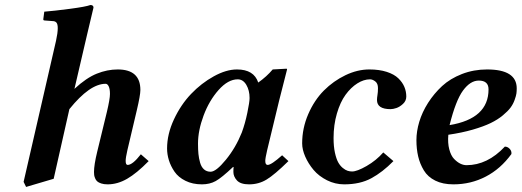

<svg xmlns="http://www.w3.org/2000/svg" viewBox="-20 -718 2060 758"><path d="M324.2 -583 273.9 -367.2Q320.8 -410.6 362.1 -427.2Q403.3 -443.8 444.8 -443.8Q534.2 -443.8 534.2 -362.8Q534.2 -342.3 520 -282.2L482.9 -125Q476.1 -95.2 476.1 -83Q476.1 -66.9 483.9 -66.9Q503.4 -66.9 536.1 -108.9L566.9 -82Q519.5 -33.7 481.7 -12Q443.8 9.8 404.8 9.8Q390.1 9.8 379.6 6.3Q369.1 2.9 363.8 -2Q358.4 -6.8 355.5 -14.2Q352.5 -21.5 351.8 -26.9Q351.1 -32.2 351.1 -39.1Q351.1 -66.9 363.8 -119.1L401.9 -275.9Q414.1 -327.1 414.1 -347.2Q414.1 -366.7 409.2 -377Q404.3 -387.2 397 -387.2Q334.5 -387.2 253.9 -287.1L191.9 -12.2L83 20L73.2 0L201.2 -557.1Q208 -587.9 208 -606.9Q208 -622.6 202.9 -628.7Q197.8 -634.8 187 -634.8L155.8 -637.2Q150.9 -637.2 150.9 -642.1L154.8 -671.9Q192.4 -674.8 255.6 -683.1Q318.8 -691.4 336.9 -698.2Q349.1 -698.2 349.1 -688Z M934.6 -194.8Q947.8 -230.5 956.5 -272.9Q965.3 -315.4 965.3 -331.1Q965.3 -361.3 952.4 -383.1Q939.5 -404.8 918.5 -404.8Q880.4 -404.8 843 -362.8Q805.7 -320.8 783.7 -261.7Q761.7 -202.6 761.7 -150.9Q761.7 -127.4 763.4 -110.1Q765.1 -92.8 770 -75.7Q774.9 -58.6 785.4 -49.3Q795.9 -40 811.5 -40Q833 -40 871.8 -87.4Q910.6 -134.8 934.6 -194.8ZM901.4 -39.1Q901.4 -52.2 902.3 -58.1L900.4 -59.1Q855 -16.1 831.5 -3.2Q808.1 9.8 777.3 9.8Q740.2 9.8 712.2 -4.2Q684.1 -18.1 668.9 -40.3Q653.8 -62.5 646.7 -85.7Q639.6 -108.9 639.6 -131.8Q639.6 -188.5 666.7 -246.6Q693.8 -304.7 734.4 -347.2Q774.9 -389.6 824 -416.7Q873 -443.8 915.5 -443.8Q982.4 -443.8 999.5 -392.1Q1032.7 -415.5 1056.6 -443.8L1111.3 -446.8Q1113.3 -446.8 1113.3 -443.8L1082 -320.8L1034.7 -125Q1027.3 -93.3 1027.3 -83Q1027.3 -66.9 1036.6 -66.9Q1051.3 -66.9 1093.8 -105L1118.7 -82Q1064 -28.3 1032.7 -9.3Q1001.5 9.8 963.4 9.8Q929.7 9.8 915.5 -5.6Q901.4 -21 901.4 -39.1Z M1338.9 9.8Q1303.2 9.8 1271 -6.3Q1238.8 -22.5 1218 -47.1Q1197.3 -71.8 1185.1 -99.6Q1172.9 -127.4 1172.9 -151.9Q1172.9 -211.9 1196.8 -267.1Q1220.7 -322.3 1258.5 -360.4Q1296.4 -398.4 1343.8 -421.1Q1391.1 -443.8 1438 -443.8Q1477.5 -443.8 1506.8 -434.3Q1536.1 -424.8 1552.5 -408.9Q1568.8 -393.1 1576.4 -375Q1584 -356.9 1584 -336.9Q1584 -319.8 1571 -307.9Q1558.1 -295.9 1544.9 -291.5Q1531.7 -287.1 1522 -287.1Q1468.3 -287.1 1468.3 -323.2Q1468.3 -331.5 1470.2 -342.8Q1472.2 -354 1472.2 -370.1Q1472.2 -388.7 1461.4 -396.7Q1450.7 -404.8 1440.9 -404.8Q1416 -404.8 1390.6 -388.7Q1365.2 -372.6 1344.2 -343.8Q1323.2 -314.9 1310.1 -270Q1296.9 -225.1 1296.9 -172.9Q1296.9 -140.1 1302.2 -115.5Q1307.6 -90.8 1315.2 -77.1Q1322.8 -63.5 1333.3 -54.9Q1343.8 -46.4 1352.5 -43.7Q1361.3 -41 1370.1 -41Q1389.6 -41 1427.5 -62.7Q1465.3 -84.5 1493.2 -116.2L1533.2 -82Q1490.2 -38.1 1445.8 -14.2Q1401.4 9.8 1338.9 9.8Z M1908.7 -365.2Q1908.7 -399.9 1870.1 -399.9Q1836.9 -399.9 1808.1 -360.8Q1779.3 -321.8 1754.9 -224.1Q1908.7 -249.5 1908.7 -365.2ZM2020 -369.1Q2020 -358.4 2018.8 -349.1Q2017.6 -339.8 2011.7 -323.5Q2005.9 -307.1 1995.6 -293.2Q1985.4 -279.3 1965.1 -262.5Q1944.8 -245.6 1917.2 -232.2Q1889.6 -218.8 1846.7 -206.3Q1803.7 -193.8 1750 -186Q1747.1 -153.3 1753.7 -128.4Q1760.3 -103.5 1772.5 -90.8Q1784.7 -78.1 1797.1 -72Q1809.6 -65.9 1821.8 -65.9Q1904.3 -65.9 1973.1 -139.2Q1983.9 -139.2 1992.2 -130.4Q2000.5 -121.6 1999 -109.9Q1956.5 -51.3 1897.7 -20.8Q1838.9 9.8 1770 9.8Q1728 9.8 1698.5 -4.9Q1668.9 -19.5 1653.3 -45.4Q1637.7 -71.3 1630.9 -100.6Q1624 -129.9 1624 -165Q1624 -199.7 1635.3 -237.3Q1646.5 -274.9 1669.9 -311.8Q1693.4 -348.6 1725.3 -378.2Q1757.3 -407.7 1803.7 -425.8Q1850.1 -443.8 1902.8 -443.8Q2020 -443.8 2020 -369.1Z"/></svg>

Font: Linux Libertine G
Style: Semibold Italic
Weight: 600
Italic angle: -11.5°
Designer: Philipp H. Poll
Foundry: Philipp H. Poll
Version: Version 5.1.1